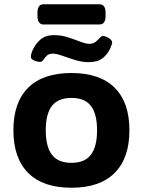

<svg xmlns="http://www.w3.org/2000/svg" viewBox="-20 -874 670 902"><path d="M316 8Q182 8 112.5 -61.5Q43 -131 43 -262Q43 -393 112.5 -462Q182 -531 316 -531Q449 -531 518.5 -462Q588 -393 588 -262Q588 -131 518.5 -61.5Q449 8 316 8ZM316 -109Q378 -109 407 -147Q436 -185 436 -262Q436 -339 407 -376.5Q378 -414 316 -414Q253 -414 224 -376.5Q195 -339 195 -262Q195 -185 224 -147Q253 -109 316 -109ZM167 -583Q163 -583 152.5 -585.5Q142 -588 133.5 -593.5Q125 -599 125 -607Q125 -615 127.5 -623Q130 -631 132 -636Q147 -669 171 -689Q195 -709 234 -709Q268 -709 300 -698.5Q332 -688 358 -678Q384 -668 400 -668Q417 -668 428.5 -677Q440 -686 448.5 -695.5Q457 -705 464 -705Q475 -705 491 -695Q507 -685 507 -674Q507 -670 504.5 -663.5Q502 -657 499 -649Q486 -619 462 -600.5Q438 -582 396 -582Q366 -582 333.5 -592Q301 -602 273 -612Q245 -622 228 -622Q209 -622 199.5 -612Q190 -602 183.5 -592.5Q177 -583 167 -583ZM185 -759Q156 -759 156 -799V-814Q156 -854 185 -854H447Q476 -854 476 -814V-799Q476 -759 447 -759Z"/></svg>

Font: Asap Semi Expanded
Style: Bold
Weight: 700
Width: 6
Designer: Pablo Cosgaya
Foundry: Omnibus-Type
Version: Version 3.001; ttfautohint (v1.8.4.7-5d5b)